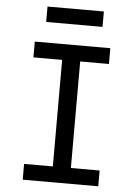

<svg xmlns="http://www.w3.org/2000/svg" viewBox="-61 -972 722 1018"><g transform="rotate(5 300.0 -463.0)"><path d="M99 0V-84H252V-651H99V-735H501V-651H348V-84H501V0ZM150 -844V-926H450V-844Z"/></g></svg>

Font: Iosevka Slab Medium Extended
Style: Regular
Weight: 500
Width: 7
Monospace: yes
Designer: Belleve Invis
Foundry: Belleve Invis
Version: Version 11.1.1; ttfautohint (v1.8.3)